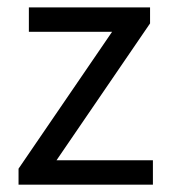

<svg xmlns="http://www.w3.org/2000/svg" viewBox="-20 -506 465 526"><path d="M59.1 -418.9V-485.8H391.1V-441.9L134.8 -66.9H398.9V0H30.8V-43.9L287.1 -418.9Z"/></svg>

Font: SourceSansPro-Regular
Style: Regular
Weight: 400
Designer: Paul D. Hunt
Foundry: Adobe Systems Incorporated
Version: Version 1.050;PS Version 1.000;hotconv 1.0.70;makeotf.lib2.5